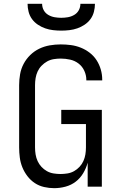

<svg xmlns="http://www.w3.org/2000/svg" viewBox="-20 -975 640 1003"><path d="M263 8Q237 8 210.5 2Q184 -4 162 -18.5Q140 -33 123.5 -54.5Q107 -76 97 -100.5Q87 -125 83.5 -151.5Q80 -178 80 -205V-530Q80 -559 85 -587.5Q90 -616 103.5 -641.5Q117 -667 138 -687.5Q159 -708 185 -720.5Q211 -733 239.5 -738Q268 -743 297 -743Q324 -743 350.5 -739.5Q377 -736 402 -726Q427 -716 448.5 -699.5Q470 -683 484.5 -660.5Q499 -638 506.5 -612Q514 -586 514 -559V-555H431V-558Q431 -582 420.5 -605Q410 -628 390.5 -643Q371 -658 346.5 -663.5Q322 -669 297 -669Q279 -669 260.5 -666Q242 -663 226 -654Q210 -645 197 -631.5Q184 -618 176.5 -601.5Q169 -585 166 -567Q163 -549 163 -530V-205Q163 -186 166 -168Q169 -150 176.5 -133.5Q184 -117 196.5 -103.5Q209 -90 225 -81Q241 -72 259.5 -69Q278 -66 296 -66Q314 -66 332.5 -69Q351 -72 367 -81Q383 -90 395.5 -103.5Q408 -117 415.5 -133.5Q423 -150 426 -168Q429 -186 429 -205V-327H300V-401H512V0H438V-125Q430 -96 414.5 -70Q399 -44 375.5 -26Q352 -8 322.5 0Q293 8 263 8ZM300 -815Q279 -815 257.5 -817.5Q236 -820 216 -827Q196 -834 178 -846Q160 -858 147.5 -875Q135 -892 129.5 -913Q124 -934 124 -955H200Q200 -937 208.5 -921.5Q217 -906 232.5 -897Q248 -888 265.5 -885Q283 -882 300 -882Q317 -882 334.5 -885Q352 -888 367.5 -897Q383 -906 391.5 -921.5Q400 -937 400 -955H476Q476 -934 470.5 -913Q465 -892 452.5 -875Q440 -858 422 -846Q404 -834 384 -827Q364 -820 342.5 -817.5Q321 -815 300 -815Z"/></svg>

Font: Iosevka Extended
Style: Regular
Weight: 400
Width: 7
Monospace: yes
Designer: Belleve Invis
Foundry: Belleve Invis
Version: Version 32.5.0; ttfautohint (v1.8.4)